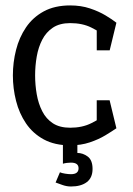

<svg xmlns="http://www.w3.org/2000/svg" viewBox="-20 -528 492 708"><path d="M239.2 8Q181.7 8 141.3 -14Q101 -36 75.9 -73Q50.8 -110 39.2 -156Q27.5 -202 27.5 -250Q27.5 -298 39.2 -344Q50.8 -390 75.9 -427Q101 -464 141.3 -486Q181.7 -508 239.2 -508V-442.8Q200.2 -442.8 175.1 -426.1Q150 -409.3 135.8 -381.7Q121.5 -354 115.5 -319.7Q109.5 -285.3 109.5 -250Q109.5 -214.7 115.5 -180.2Q121.5 -145.8 135.8 -117.8Q150 -89.7 175.1 -73.3Q200.2 -57 239.2 -57ZM238.2 8V-57Q283.7 -57 317 -73.9Q350.3 -90.8 370.8 -105.8L409.2 -55Q393.3 -44 368.5 -29Q343.7 -14 311.1 -3Q278.5 8 238.2 8ZM370.8 -395Q349.5 -410 316.7 -426.4Q283.8 -442.8 238.3 -442.8V-508Q278.7 -508 311.6 -497Q344.5 -486 369.3 -471.1Q394.2 -456.2 409.2 -444.2ZM336.7 -158.3H384.2L409.2 -55H336.7ZM336.8 -342.5 336.7 -444 409.2 -444.2 384.5 -342.5ZM241.7 71.7Q234.7 71.7 226.6 72.7Q218.5 73.7 212 75.7V0H265.3V36Q285.5 36 303.4 49.2Q321.3 62.5 321.3 95Q321.3 127.5 300 143.6Q278.7 159.7 241.7 159.7Q226.2 159.7 210.8 154.3Q195.5 149 185 145L201 107.3Q207.5 110.3 219.8 112.3Q232.2 114.3 241.7 114.3Q269.7 114.3 269.7 92.5Q269.7 71.7 241.7 71.7Z"/></svg>

Font: Epunda Slab Light
Style: Regular
Weight: 300
Designer: Simon Atzbach
Foundry: typofactur
Version: Version 1.102